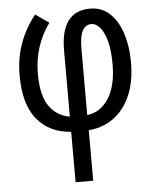

<svg xmlns="http://www.w3.org/2000/svg" viewBox="-55 -593 711 880"><g transform="rotate(-5 300.5 -153.5)"><path d="M139 -542 201 -499Q166 -451 147 -393.5Q128 -336 128 -269Q128 -170 163 -120.5Q198 -71 257 -62V-366Q257 -547 392 -547Q446 -547 483 -512Q520 -477 539 -417.5Q558 -358 558 -286Q558 -157 499 -79Q440 -1 338 8V240H257V8Q157 1 100.5 -68Q44 -137 44 -270Q44 -349 68.5 -416.5Q93 -484 139 -542ZM391 -476Q365 -476 351 -450Q337 -424 337 -366V-62Q398 -69 435.5 -126.5Q473 -184 473 -285Q473 -374 449.5 -425Q426 -476 391 -476Z"/></g></svg>

Font: Avrile Sans Condensed
Style: Regular
Weight: 400
Width: 3
Designer: Monotype Design Team
Foundry: Monotype Imaging Inc.
Version: Version 2.001;September 10, 2019;FontCreator 11.5.0.2425 64-